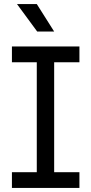

<svg xmlns="http://www.w3.org/2000/svg" viewBox="-20 -930 452 950"><path d="M162 -27V-673H248V-27ZM39 -622V-700H373V-622ZM39 0V-78H373V0ZM164 -774 64 -910H162L248 -774Z"/></svg>

Font: SUSE Thin
Style: Regular
Weight: 400
Version: Version 1.000